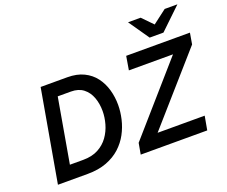

<svg xmlns="http://www.w3.org/2000/svg" viewBox="-143 -1148 1624 1374"><g transform="rotate(-20 669.0 -460.5)"><path d="M78.5 0 201.5 -700H404.5Q477 -700 529.2 -674.5Q581.5 -649 614.5 -605.2Q647.5 -561.5 663.2 -506Q679 -450.5 679 -390.5Q679 -338 666.2 -283Q653.5 -228 626.5 -177.5Q599.5 -127 555.8 -87Q512 -47 449.8 -23.5Q387.5 0 305 0ZM208 -105.5H309.5Q377 -105.5 424.5 -131Q472 -156.5 501.8 -198.2Q531.5 -240 545.5 -289.8Q559.5 -339.5 559.5 -387Q559.5 -443.5 542 -490.8Q524.5 -538 488 -566.5Q451.5 -595 394 -595H293.5ZM709 0 724 -84.5 1171.5 -595.5H835.5L853 -700H1338.5L1324 -615L876 -105.5H1234.5L1215.5 0ZM1055.5 -765 947.5 -921H1043.5L1121.5 -841L1226.5 -921H1323.5L1160.5 -765Z"/></g></svg>

Font: Overpass SemiBold
Style: Italic
Weight: 600
Italic angle: -10°
Designer: Delve Withrington, Dave Bailey, Thomas Jockin
Foundry: Delve Fonts LLC
Version: Version 4.000